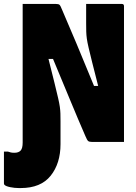

<svg xmlns="http://www.w3.org/2000/svg" viewBox="-72 -720 692 974"><path d="M1 55Q22 55 32.5 44Q43 33 43 3V-700H211Q225 -700 230 -695.5Q235 -691 244 -668Q276 -594 316 -499Q356 -404 405 -284H426Q407 -358 395.5 -404Q384 -450 377.5 -478Q371 -506 368.5 -524Q366 -542 365.5 -559.5Q365 -577 365 -603V-700H546Q557 -700 557 -689V0H395Q382 0 376 -4Q370 -8 361 -30Q324 -115 283.5 -213Q243 -311 197 -421H174Q193 -346 204.5 -299Q216 -252 222.5 -224Q229 -196 231.5 -178Q234 -160 234.5 -144Q235 -128 235 -104V11Q235 109 185 171.5Q135 234 33 234H24Q2 234 -20 229.5Q-42 225 -49 218Q-52 215 -52 210V49H-32Q-24 52 -16.5 53.5Q-9 55 1 55Z"/></svg>

Font: Recursive Mn Lnr St Blk
Style: Regular
Weight: 900
Monospace: yes
Version: Version 1.079;hotconv 1.0.112;makeotfexe 2.5.65598; ttfautoh